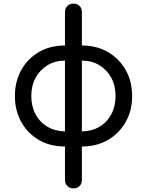

<svg xmlns="http://www.w3.org/2000/svg" viewBox="-20 -801 807 1055"><path d="M430 4V-79Q485 -80 526.5 -104.5Q568 -129 591.5 -173Q615 -217 615 -273Q615 -330 591.5 -373.5Q568 -417 526.5 -442.5Q485 -468 430 -468V-551Q511 -551 573 -515Q635 -479 670.5 -416.5Q706 -354 706 -273Q706 -193 670.5 -130.5Q635 -68 573 -32Q511 4 430 4ZM337 4Q255 4 193.5 -32Q132 -68 97 -130.5Q62 -193 62 -273Q62 -354 97 -416.5Q132 -479 193.5 -515Q255 -551 337 -551V-468Q283 -468 241 -442.5Q199 -417 175.5 -373.5Q152 -330 152 -273Q152 -217 175.5 -173Q199 -129 241 -104.5Q283 -80 337 -79ZM383 234Q363 234 350 221Q337 208 337 187V-734Q337 -755 350 -768Q363 -781 383 -781Q405 -781 417.5 -768Q430 -755 430 -734V187Q430 208 417.5 221Q405 234 383 234Z"/></svg>

Font: Comfortaa SemiBold
Style: Regular
Weight: 600
Designer: Johan Aakerlund
Foundry: Johan Aakerlund
Version: Version 3.104; ttfautohint (v1.8.1.43-b0c9)